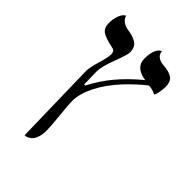

<svg xmlns="http://www.w3.org/2000/svg" viewBox="-228 -649 938 938"><g transform="rotate(45 241.0 -180.0)"><path d="M175.8 -81.1Q175.8 -54.7 182.9 13.2Q189.9 81.1 189.9 110.8Q189.9 135.7 184.1 154.1Q178.2 172.4 170.9 181.2Q163.6 189.9 153.8 195.1Q144 200.2 138.9 201.2Q133.8 202.1 129.9 202.1L120.1 -232.9V-234.9Q120.1 -256.3 135 -306.2Q149.9 -356 149.9 -375Q149.9 -400.4 129.9 -402.8Q74.7 -414.1 54 -428.7Q33.2 -443.4 33.2 -476.1Q33.2 -507.3 42 -528.8Q50.8 -550.3 59.6 -556.2L67.9 -562Q71.8 -543.5 88.9 -532.2Q106 -521 123 -519Q141.1 -516.6 153.6 -512.9Q166 -509.3 179.9 -502Q193.8 -494.6 200.9 -481.2Q208 -467.8 208 -448.2Q208 -430.7 183.1 -365.5Q158.2 -300.3 158.2 -267.1L160.2 -179.2H168Q229 -301.3 356 -404.8Q278.8 -416.5 278.8 -476.1Q278.8 -498.5 282.5 -515.6Q286.1 -532.7 291.3 -541Q296.4 -549.3 301.5 -554.7Q306.6 -560.1 310.5 -561L314 -562Q316.4 -540 332.8 -530Q349.1 -520 371.1 -519Q408.7 -516.6 429.4 -502.4Q450.2 -488.3 450.2 -450.2Q450.2 -439 446.5 -416.3Q442.9 -393.6 437 -386.2Q411.1 -398.9 387.2 -398.9Q340.3 -362.3 291 -310.1Q235.8 -250.5 205.8 -190.4Q175.8 -130.4 175.8 -81.1Z"/></g></svg>

Font: Linux Biolinum G
Style: Regular
Weight: 400
Designer: Philipp H. Poll
Foundry: Philipp H. Poll
Version: Version 1.1.0 ; ttfautohint (v1.6)